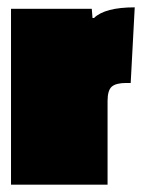

<svg xmlns="http://www.w3.org/2000/svg" viewBox="-20 -503 389 523"><path d="M273 -228V0H10V-479H230L232 -454H236Q266 -483 347 -483L336 -277H324Q296 -277 284.5 -267Q273 -257 273 -228Z"/></svg>

Font: Passion One Black
Style: Regular
Weight: 900
Designer: Alejandro Lo Celso
Foundry: Fontstage
Version: Version 1.002